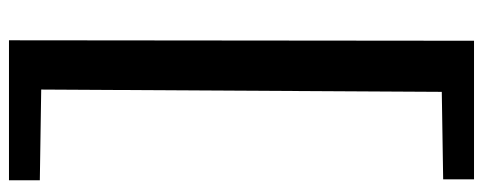

<svg xmlns="http://www.w3.org/2000/svg" viewBox="-336 -458 1050 417"><g transform="rotate(-90 188.5 -250.0)"><path d="M309 -755 308 255H7V188L197 185L202 -685L5 -688V-755Z"/></g></svg>

Font: Lora SemiBold
Style: Regular
Weight: 600
Designer: Olga Karpushina, Alexei Vanyashin (Cyrillic)
Foundry: Cyreal
Version: Version 3.011; ttfautohint (v1.8.4.7-5d5b)